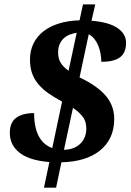

<svg xmlns="http://www.w3.org/2000/svg" viewBox="-20 -780 599 879"><path d="M502.9 -234.9Q502.9 -188.5 486.1 -152.3Q469.2 -116.2 437.7 -90.8Q406.2 -65.4 361.6 -51.8Q316.9 -38.1 261.2 -37.1L236.8 79.1H181.2L206.1 -38.1Q114.7 -45.4 69.8 -80.6Q24.9 -115.7 24.9 -171.9Q24.9 -219.2 54 -240.7Q83 -262.2 136.2 -262.2Q136.2 -227.1 142.1 -200.2Q147.9 -173.3 158.9 -153.8Q169.9 -134.3 185.1 -121.6Q200.2 -108.9 219.2 -102.1L264.2 -314.9Q228.5 -334 201.2 -353.3Q173.8 -372.6 155 -395.3Q136.2 -418 126.7 -445.1Q117.2 -472.2 117.2 -506.8Q117.2 -548.3 133.5 -581.3Q149.9 -614.3 179.7 -637.2Q209.5 -660.2 251.2 -672.9Q293 -685.5 344.2 -687L359.9 -759.8H416L398.9 -685.1Q478 -678.7 517.6 -651.9Q557.1 -625 557.1 -584Q557.1 -563.5 551.3 -547.4Q545.4 -531.2 532.2 -520Q519 -508.8 497.3 -502.9Q475.6 -497.1 443.8 -497.1Q443.8 -515.1 440.4 -533.9Q437 -552.7 430.2 -570.1Q423.3 -587.4 412.4 -601.3Q401.4 -615.2 386.2 -623L344.2 -425.8L367.2 -414.1Q436 -377.9 469.5 -335Q502.9 -292 502.9 -234.9ZM375 -189.9Q375 -203.6 372.6 -215.6Q370.1 -227.5 363.3 -238.8Q356.4 -250 344.5 -261.7Q332.5 -273.4 314 -286.1L272.9 -94.2Q296.4 -94.7 315.2 -101.8Q334 -108.9 347.2 -121.6Q360.4 -134.3 367.7 -151.9Q375 -169.4 375 -189.9ZM246.1 -540Q246.1 -511.2 258.1 -492.2Q270 -473.1 293.9 -456.1L331.1 -629.9Q314 -627.4 298.6 -621.3Q283.2 -615.2 271.5 -604.2Q259.8 -593.3 252.9 -577.4Q246.1 -561.5 246.1 -540Z"/></svg>

Font: Droid Serif
Style: Bold Italic
Weight: 700
Italic angle: -12°
Designer: Monotype Design team
Foundry: Monotype Imaging Inc.
Version: Version 1.03